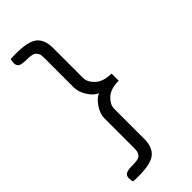

<svg xmlns="http://www.w3.org/2000/svg" viewBox="-272 -761 948 948"><g transform="rotate(-45 202.0 -286.5)"><path d="M223.1 -286.1Q198.2 -294.9 176.5 -328.4Q154.8 -361.8 154.8 -393.1V-591.8Q154.8 -611.8 153.3 -621.3Q151.9 -630.9 144 -640.1Q131.8 -655.8 92.8 -655.8Q53.2 -655.8 41.5 -663.3Q29.8 -670.9 29.8 -688.5Q29.8 -706.1 34.2 -713.9Q46.9 -714.8 69.8 -714.8Q157.2 -714.8 188.7 -688.5Q220.2 -662.1 220.2 -604V-395Q220.2 -365.2 249.5 -338.1Q278.8 -311 335 -311V-261.2Q278.8 -261.2 250 -234.6Q221.2 -208 221.2 -178.2V30.8Q221.2 88.9 189.2 115.5Q157.2 142.1 69.8 142.1Q46.9 142.1 34.2 141.1Q29.8 132.8 29.8 115.2Q29.8 98.1 41.5 90.6Q53.2 83 79.6 83Q106 83 121.6 80.1Q137.2 77.1 144 67.6Q150.9 58.1 152.3 49.1Q153.8 40 153.8 19V-180.2Q153.8 -210.9 176 -243.9Q198.2 -276.9 223.1 -286.1Z"/></g></svg>

Font: Sukar
Style: Regular
Weight: 400
Designer: Dario Muhafara - Ghiath Alsory
Foundry: Dario Muhafara - Ghiath Alsory
Version: Version 1.00 March 17, 2016, initial release